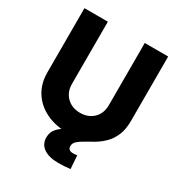

<svg xmlns="http://www.w3.org/2000/svg" viewBox="-213 -870 1135 1217"><g transform="rotate(30 354.5 -261.5)"><path d="M355 11.2Q262.2 11.2 193.4 -22.2Q124.5 -55.7 86.4 -116Q48.3 -176.3 48.3 -256.3V-727.5H219.7V-271Q219.7 -232.4 236.8 -202.6Q253.9 -172.9 284.2 -155.8Q314.5 -138.7 355 -138.7Q395.5 -138.7 425.8 -155.8Q456.1 -172.9 472.9 -202.4Q489.7 -231.9 489.7 -271V-727.5H661.1V-256.3Q661.1 -176.3 623 -116Q585 -55.7 516.1 -22.2Q447.3 11.2 355 11.2ZM394 205.1Q325.7 205.1 287.1 178.2Q248.5 151.4 248.5 102.1Q248.5 65.9 268.6 41Q288.6 16.1 321.3 -1.7Q354 -19.5 393.6 -35.2Q433.1 -50.8 472.4 -68.4Q511.7 -85.9 544.4 -110.4Q577.1 -134.8 597.2 -169.9Q617.2 -205.1 617.2 -256.3H661.1Q661.1 -193.8 642.8 -150.9Q624.5 -107.9 595.7 -79.1Q566.9 -50.3 534.4 -30.8Q502 -11.2 473.1 4.4Q444.3 20 426 35.9Q407.7 51.8 407.7 74.2Q407.7 89.8 417.2 97.7Q426.8 105.5 445.3 105.5Q452.6 105.5 460.2 104.7Q467.8 104 475.1 103L481.9 199.7Q464.4 202.1 439.5 203.6Q414.6 205.1 394 205.1Z"/></g></svg>

Font: Inter 28pt ExtraBold
Style: Regular
Weight: 800
Designer: Rasmus Andersson
Foundry: rsms
Version: Version 4.001;git-66647c0bb